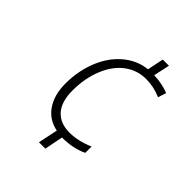

<svg xmlns="http://www.w3.org/2000/svg" viewBox="-207 -840 965 965"><g transform="rotate(45 275.5 -357.0)"><path d="M282.2 9.8H236.8L258.8 -95.2Q194.3 -107.4 158.2 -159.9Q122.1 -212.4 122.1 -293Q122.1 -382.8 153.1 -459.5Q184.1 -536.1 240 -583Q295.9 -629.9 365.2 -637.2L382.8 -724.1H426.8L408.2 -638.2Q464.8 -636.2 514.2 -617.2L500 -573.2Q447.8 -596.2 394 -596.2Q330.6 -596.2 280.3 -559.1Q230 -522 200.9 -451.2Q171.9 -380.4 171.9 -293.9Q171.9 -213.9 208.3 -173.3Q244.6 -132.8 310.1 -132.8Q372.1 -132.8 439 -162.1V-117.2Q381.3 -88.9 301.8 -88.9Z"/></g></svg>

Font: CAA NEO Sans Light
Style: Italic
Weight: 300
Italic angle: -12°
Version: Version 1.10